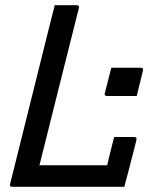

<svg xmlns="http://www.w3.org/2000/svg" viewBox="-20 -720 640 740"><path d="M409 -459H523Q534 -459 531 -448L507 -350H392Q381 -350 384 -361ZM27 0Q16 0 19 -11Q56 -158 92.5 -306Q129 -454 166 -601Q172 -626 178.5 -650.5Q185 -675 191 -700H276Q281 -700 283.5 -696.5Q286 -693 284 -689Q246 -538 208 -386.5Q170 -235 132 -83H393Q399 -109 406.5 -139Q414 -169 420 -192H497Q508 -192 506 -181Q500 -156 491.5 -123.5Q483 -91 474.5 -58Q466 -25 459 0Z"/></svg>

Font: Recursive Mn Lnr St
Style: Italic
Weight: 400
Italic angle: -15°
Monospace: yes
Version: Version 1.079;hotconv 1.0.112;makeotfexe 2.5.65598; ttfautoh